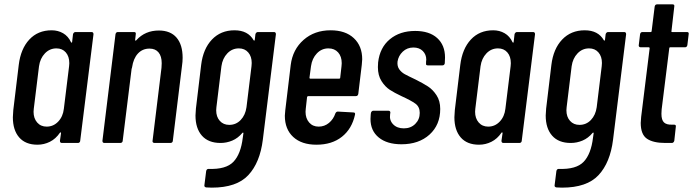

<svg xmlns="http://www.w3.org/2000/svg" viewBox="-20 -656 3180 881"><path d="M326 -509H400Q409 -509 409 -499L348 -10Q348 -6 345 -3Q342 0 338 0H264Q255 0 255 -10L260 -45Q260 -48 258.5 -48.5Q257 -49 255 -47Q236 -19 209 -5.5Q182 8 152 8Q97 8 68 -25.5Q39 -59 39 -118Q39 -127 41 -151L66 -358Q75 -432 114.5 -474.5Q154 -517 217 -517Q246 -517 269.5 -503.5Q293 -490 306 -462Q308 -460 309.5 -460.5Q311 -461 311 -464L315 -499Q316 -503 319 -506Q322 -509 326 -509ZM273 -157 297 -352Q298 -357 298 -366Q298 -397 282 -415.5Q266 -434 239 -434Q208 -434 186 -411Q164 -388 159 -352L135 -157Q134 -152 134 -143Q134 -113 150.5 -94Q167 -75 194 -75Q225 -75 247 -98Q269 -121 273 -157Z M818 -391Q818 -373 815 -353L773 -10Q773 -6 770 -3Q767 0 762 0H689Q684 0 681.5 -3Q679 -6 680 -10L721 -345Q722 -352 722 -366Q722 -398 707.5 -415.5Q693 -433 666 -433Q634 -433 613 -410.5Q592 -388 586 -347Q585 -341 584 -341L543 -10Q543 -6 540 -3Q537 0 532 0H459Q450 0 450 -10L510 -499Q512 -509 521 -509H595Q605 -509 603 -499L600 -472Q600 -470 602 -469.5Q604 -469 606 -472Q646 -516 709 -516Q762 -516 790 -483.5Q818 -451 818 -391Z M1163 -509H1237Q1246 -509 1246 -499L1186 -15Q1173 90 1119.5 147.5Q1066 205 952 205L926 204Q916 202 918 193L926 129Q928 119 937 119Q1017 122 1051 86.5Q1085 51 1094 -24L1097 -45Q1097 -47 1095.5 -47.5Q1094 -48 1092 -46Q1072 -22 1046 -11Q1020 0 992 0Q936 0 906.5 -33.5Q877 -67 877 -126Q877 -136 879 -158L903 -358Q912 -432 952.5 -474.5Q993 -517 1056 -517Q1118 -517 1144 -471Q1146 -469 1147.5 -470Q1149 -471 1149 -473L1152 -499Q1153 -503 1156 -506Q1159 -509 1163 -509ZM1111 -164 1134 -352Q1135 -357 1135 -367Q1135 -397 1119 -415.5Q1103 -434 1076 -434Q1045 -434 1023 -411Q1001 -388 996 -352L973 -164Q972 -159 972 -150Q972 -120 988.5 -101.5Q1005 -83 1032 -83Q1063 -83 1084.5 -105.5Q1106 -128 1111 -164Z M1613 -215H1394Q1391 -215 1389 -211L1383 -157Q1382 -152 1382 -143Q1382 -113 1398.5 -94Q1415 -75 1442 -75Q1469 -75 1489.5 -92Q1510 -109 1519 -136Q1523 -144 1530 -144L1602 -140Q1607 -140 1608.5 -137Q1610 -134 1609 -130Q1595 -65 1549 -28.5Q1503 8 1432 8Q1364 8 1325.5 -27.5Q1287 -63 1287 -125Q1287 -132 1289 -150L1314 -358Q1323 -429 1373 -473Q1423 -517 1497 -517Q1565 -517 1603.5 -481Q1642 -445 1642 -384Q1642 -376 1640 -358L1624 -225Q1622 -215 1613 -215ZM1407 -352 1400 -299Q1400 -295 1404 -295H1536Q1538 -295 1539.5 -296Q1541 -297 1541 -299L1547 -352Q1548 -357 1548 -366Q1548 -397 1531.5 -415.5Q1515 -434 1487 -434Q1456 -434 1434 -411Q1412 -388 1407 -352Z M1680 -110Q1680 -123 1681 -129L1682 -138Q1683 -142 1686 -145Q1689 -148 1693 -148H1762Q1767 -148 1769.5 -145Q1772 -142 1771 -138L1770 -131Q1766 -104 1784 -85.5Q1802 -67 1833 -67Q1865 -67 1885.5 -87.5Q1906 -108 1906 -138Q1906 -166 1886 -180.5Q1866 -195 1822 -215Q1790 -230 1768.5 -244Q1747 -258 1730.5 -284Q1714 -310 1714 -348Q1714 -362 1715 -370Q1723 -438 1769 -476Q1815 -514 1885 -514Q1950 -514 1986 -481.5Q2022 -449 2022 -392Q2022 -377 2021 -369V-366Q2019 -356 2010 -356H1943Q1933 -356 1935 -366V-373L1936 -382Q1936 -406 1920 -422Q1904 -438 1877 -438Q1848 -438 1828 -419Q1808 -400 1804 -373Q1802 -352 1812 -338Q1822 -324 1837.5 -315.5Q1853 -307 1887 -291Q1921 -274 1943.5 -259.5Q1966 -245 1983 -219Q2000 -193 2000 -156Q2000 -83 1951 -38.5Q1902 6 1822 6Q1756 6 1718 -25Q1680 -56 1680 -110Z M2352 -509H2426Q2435 -509 2435 -499L2374 -10Q2374 -6 2371 -3Q2368 0 2364 0H2290Q2281 0 2281 -10L2286 -45Q2286 -48 2284.5 -48.5Q2283 -49 2281 -47Q2262 -19 2235 -5.5Q2208 8 2178 8Q2123 8 2094 -25.5Q2065 -59 2065 -118Q2065 -127 2067 -151L2092 -358Q2101 -432 2140.5 -474.5Q2180 -517 2243 -517Q2272 -517 2295.5 -503.5Q2319 -490 2332 -462Q2334 -460 2335.5 -460.5Q2337 -461 2337 -464L2341 -499Q2342 -503 2345 -506Q2348 -509 2352 -509ZM2299 -157 2323 -352Q2324 -357 2324 -366Q2324 -397 2308 -415.5Q2292 -434 2265 -434Q2234 -434 2212 -411Q2190 -388 2185 -352L2161 -157Q2160 -152 2160 -143Q2160 -113 2176.5 -94Q2193 -75 2220 -75Q2251 -75 2273 -98Q2295 -121 2299 -157Z M2770 -509H2844Q2853 -509 2853 -499L2793 -15Q2780 90 2726.5 147.5Q2673 205 2559 205L2533 204Q2523 202 2525 193L2533 129Q2535 119 2544 119Q2624 122 2658 86.5Q2692 51 2701 -24L2704 -45Q2704 -47 2702.5 -47.5Q2701 -48 2699 -46Q2679 -22 2653 -11Q2627 0 2599 0Q2543 0 2513.5 -33.5Q2484 -67 2484 -126Q2484 -136 2486 -158L2510 -358Q2519 -432 2559.5 -474.5Q2600 -517 2663 -517Q2725 -517 2751 -471Q2753 -469 2754.5 -470Q2756 -471 2756 -473L2759 -499Q2760 -503 2763 -506Q2766 -509 2770 -509ZM2718 -164 2741 -352Q2742 -357 2742 -367Q2742 -397 2726 -415.5Q2710 -434 2683 -434Q2652 -434 2630 -411Q2608 -388 2603 -352L2580 -164Q2579 -159 2579 -150Q2579 -120 2595.5 -101.5Q2612 -83 2639 -83Q2670 -83 2691.5 -105.5Q2713 -128 2718 -164Z M3123 -439H3055Q3051 -439 3051 -435L3016 -154Q3015 -147 3015 -134Q3015 -105 3027 -94Q3039 -83 3064 -84H3073Q3083 -84 3081 -74L3074 -10Q3073 -6 3070 -3Q3067 0 3063 0H3033Q2977 0 2948.5 -19.5Q2920 -39 2920 -92Q2920 -100 2922 -120L2961 -435Q2961 -439 2957 -439H2920Q2915 -439 2912.5 -442Q2910 -445 2911 -449L2917 -499Q2919 -509 2928 -509H2966Q2970 -509 2970 -513L2984 -626Q2986 -636 2995 -636H3066Q3076 -636 3074 -626L3061 -513Q3060 -512 3061 -510.5Q3062 -509 3064 -509H3132Q3142 -509 3140 -499L3134 -449Q3132 -439 3123 -439Z"/></svg>

Font: Barlow Condensed Medium
Style: Italic
Weight: 500
Width: 3
Italic angle: -7°
Designer: Jeremy Tribby
Foundry: Tribby Type
Version: Version 1.408